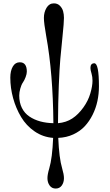

<svg xmlns="http://www.w3.org/2000/svg" viewBox="-20 -808 650 1136"><path d="M41 -349.1Q41 -388.7 55.7 -414.1Q70.3 -439.5 97.2 -439.5Q138.7 -439.5 138.7 -384.3Q138.7 -370.6 131.6 -351.8Q124.5 -333 115.7 -320.3Q106.4 -307.1 100.1 -284.2Q93.8 -261.2 93.8 -242.7Q93.8 -201.2 109.6 -169.4Q125.5 -137.7 153.8 -118.7Q182.1 -99.6 217.8 -89.8Q253.4 -80.1 295.9 -79.1Q293.5 -375 253.4 -594.7Q239.7 -671.4 239.7 -702.1Q239.7 -735.8 255.4 -762Q271 -788.1 298.8 -788.1Q320.3 -788.1 334.2 -774.2Q348.1 -760.3 353.3 -741.9Q358.4 -723.6 358.4 -702.1Q358.4 -673.8 350.1 -594.7Q341.8 -514.2 336.9 -459Q332 -403.8 327.9 -302.7Q323.7 -201.7 323.2 -79.1Q371.6 -83.5 407.2 -106.7Q442.9 -129.9 473.1 -171.9Q501.5 -211.4 514.4 -255.1Q527.3 -298.8 527.3 -330.1Q527.3 -353.5 522 -371.1Q515.1 -393.6 515.1 -405.8Q515.1 -433.6 538.1 -433.6Q565.4 -433.6 565.4 -297.4Q565.4 -252.4 556.4 -210.2Q547.4 -168 528.1 -129.2Q508.8 -90.3 481.2 -60.8Q453.6 -31.2 413.3 -12.7Q373 5.9 324.7 7.8Q329.6 127.4 347.7 188Q358.4 224.1 358.4 246.1Q358.4 271.5 345.5 289.6Q332.5 307.6 309.6 307.6Q286.6 307.6 273.7 289.6Q260.7 271.5 260.7 246.1Q260.7 224.1 271.5 188Q289.6 127.4 294.4 7.8Q234.4 3.4 185.1 -30.3Q135.7 -64 105 -115.5Q74.2 -167 57.6 -227.3Q41 -287.6 41 -349.1Z"/></svg>

Font: Theano Didot
Style: Regular
Weight: 400
Designer: Alexey Kryukov
Version: Version 2.0